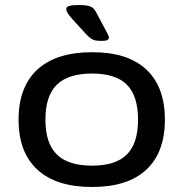

<svg xmlns="http://www.w3.org/2000/svg" viewBox="-20 -738 731 765"><path d="M347 7Q204 7 129 -62Q54 -131 54 -261Q54 -392 129 -461Q204 -530 348 -530Q489 -530 563 -461Q637 -392 637 -261Q637 -131 563 -62Q489 7 347 7ZM347 -78Q441 -78 485.5 -122.5Q530 -167 530 -261Q530 -356 485.5 -400.5Q441 -445 347 -445Q252 -445 206.5 -400.5Q161 -356 161 -261Q161 -167 206.5 -122.5Q252 -78 347 -78ZM386 -575Q373 -575 362.5 -576.5Q352 -578 343 -584Q334 -590 324 -601L269 -661Q256 -676 250 -685Q244 -694 244 -702Q244 -711 256.5 -714.5Q269 -718 293 -718Q317 -718 330.5 -715Q344 -712 350.5 -706Q357 -700 362 -691L402 -616Q407 -606 410.5 -599.5Q414 -593 414 -588Q414 -582 407.5 -578.5Q401 -575 386 -575Z"/></svg>

Font: Asap Expanded Medium
Style: Regular
Weight: 500
Width: 7
Designer: Pablo Cosgaya
Foundry: Omnibus-Type
Version: Version 3.001